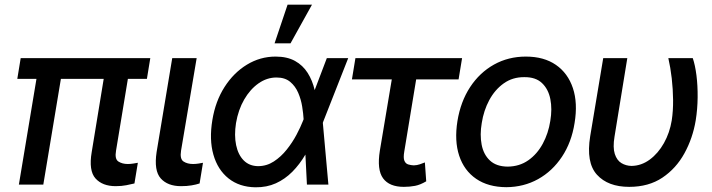

<svg xmlns="http://www.w3.org/2000/svg" viewBox="-20 -797 3073 829"><path d="M628.9 -545.9 614.3 -456.5H54.7L69.3 -545.9ZM257.8 -545.9 167 0H61.5L152.3 -545.9ZM442.4 -545.9H546.9L481 -146.5Q474.6 -110.4 491.2 -99.6Q507.8 -88.9 531.7 -88.9Q543.5 -88.9 555.2 -90.8Q566.9 -92.8 575.2 -94.2L560.5 -4.9Q545.9 -1.5 525.6 2.7Q505.4 6.8 479.5 6.8Q422.4 6.8 392.3 -26.6Q362.3 -60.1 376 -140.6Z M723.6 -545.9H829.1L761.7 -146.5Q755.9 -110.4 772.5 -99.6Q789.1 -88.9 813.5 -88.9Q825.2 -88.9 837.2 -90.8Q849.1 -92.8 856.4 -94.2L841.8 -4.9Q827.1 0 807.1 3.4Q787.1 6.8 761.7 6.8Q704.1 6.8 674.1 -26.6Q644 -60.1 656.2 -140.6Z M1083 11.7Q1013.7 10.7 966.8 -26.6Q919.9 -64 901.4 -129.2Q882.8 -194.3 897 -279.3Q910.2 -359.9 949.5 -421.4Q988.8 -482.9 1046.1 -517.8Q1103.5 -552.7 1169.9 -552.7Q1219.7 -552.7 1253.7 -533.9Q1287.6 -515.1 1308.3 -482.4Q1329.1 -449.7 1338.9 -407.2L1377 -410.2L1373.5 -271L1397.9 0H1305.2L1291 -281.2Q1289.6 -306.2 1284.7 -336.9Q1279.8 -367.7 1267.6 -396.2Q1255.4 -424.8 1232.9 -443.6Q1210.4 -462.4 1173.8 -462.4Q1132.3 -462.4 1096.2 -437Q1060.1 -411.6 1034.4 -367.4Q1008.8 -323.2 999 -265.6Q990.7 -212.4 999.5 -170.4Q1008.3 -128.4 1032.5 -104.2Q1056.6 -80.1 1094.2 -79.6Q1131.3 -79.6 1162.4 -99.9Q1193.4 -120.1 1218 -151.1Q1242.7 -182.1 1260.3 -215.3Q1277.8 -248.5 1288.1 -274.9L1391.1 -545.9H1483.4L1375.5 -271.5L1331.5 -133.3L1298.8 -129.9Q1273.9 -87.4 1242.2 -55.4Q1210.4 -23.4 1171.1 -5.6Q1131.8 12.2 1083 11.7ZM1165.5 -609.9 1221.7 -776.9H1327.1L1234.4 -609.9Z M1975.1 -545.9 1960 -454.1H1499.5L1514.6 -545.9ZM1687 -545.9H1792L1725.6 -143.1Q1720.7 -115.2 1726.1 -102.8Q1731.4 -90.3 1742.9 -86.9Q1754.4 -83.5 1766.6 -83Q1780.8 -83.5 1792.7 -87.6Q1804.7 -91.8 1814.5 -95.7L1820.3 -14.2Q1794.9 1 1772.2 5.4Q1749.5 9.8 1723.6 9.8Q1661.1 9.8 1634 -27.1Q1606.9 -64 1620.1 -146.5Z M2166 11.2Q2087.9 10.7 2035.9 -24.9Q1983.9 -60.5 1962.6 -124.8Q1941.4 -189 1955.1 -274.4Q1968.8 -358.4 2009.8 -420.9Q2050.8 -483.4 2112.8 -518.1Q2174.8 -552.7 2250.5 -552.7Q2328.6 -552.7 2380.4 -516.8Q2432.1 -481 2453.6 -416.5Q2475.1 -352.1 2460.9 -266.1Q2447.8 -182.6 2406.5 -120.4Q2365.2 -58.1 2303.5 -23.7Q2241.7 10.7 2166 11.2ZM2171.9 -77.6Q2223.1 -78.1 2261.2 -105Q2299.3 -131.8 2323.5 -176.5Q2347.7 -221.2 2356 -274.9Q2364.7 -326.2 2356.2 -369.1Q2347.7 -412.1 2320.3 -438.2Q2293 -464.4 2244.1 -463.9Q2193.4 -464.4 2155 -437Q2116.7 -409.7 2092.5 -364.7Q2068.4 -319.8 2060.1 -266.1Q2051.3 -215.3 2059.6 -172.4Q2067.9 -129.4 2095.5 -103.8Q2123 -78.1 2171.9 -77.6Z M2584.5 -545.9H2688.5L2633.3 -207Q2625.5 -160.2 2634.5 -132.3Q2643.6 -104.5 2663.1 -92.8Q2682.6 -81.1 2706.5 -80.6Q2749 -81.1 2785.4 -107.9Q2821.8 -134.8 2846.7 -179.2Q2871.6 -223.6 2880.4 -277.3Q2886.7 -318.8 2886.2 -365.5Q2885.7 -412.1 2880.4 -458.7Q2875 -505.4 2865.7 -545.9H2971.2Q2981.4 -516.1 2987.1 -471.7Q2992.7 -427.2 2992.2 -376.7Q2991.7 -326.2 2983.9 -277.3Q2971.2 -200.7 2935.3 -135.3Q2899.4 -69.8 2840.1 -30Q2780.8 9.8 2696.8 9.8Q2605 9.8 2557.4 -42.7Q2509.8 -95.2 2528.3 -209Z"/></svg>

Font: Inter Tight Medium
Style: Italic
Weight: 500
Italic angle: -9.39999°
Designer: Rasmus Andersson
Foundry: rsms
Version: Version 3.004